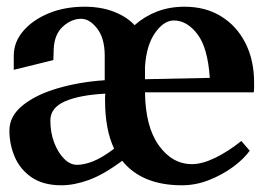

<svg xmlns="http://www.w3.org/2000/svg" viewBox="-20 -536 805 572"><path d="M522 16Q403 16 344 -57Q289 -16 245 0Q201 16 163 16Q109 16 74.5 -7.5Q40 -31 24 -68.5Q8 -106 8 -147Q8 -190 47.5 -222Q87 -254 152 -273Q217 -292 292 -297V-370Q292 -422 269.5 -451Q247 -480 222 -480Q193 -480 167.5 -457Q142 -434 140 -390Q140 -381 139.5 -373Q139 -365 139 -357L21 -328Q21 -339 21 -349Q21 -359 21 -370Q21 -411 49.5 -444Q78 -477 125.5 -496.5Q173 -516 232 -516Q281 -516 319.5 -501Q358 -486 381 -461Q410 -487 447.5 -501.5Q485 -516 530 -516Q592 -516 638.5 -487.5Q685 -459 711 -408Q737 -357 737 -290Q737 -282 737 -275Q737 -268 736 -261H412Q413 -159 453 -103Q493 -47 552 -47Q582 -47 620.5 -65.5Q659 -84 699 -116L724 -87Q706 -62 674 -38.5Q642 -15 602.5 0.5Q563 16 522 16ZM412 -337V-300L605 -304Q599 -394 568 -434.5Q537 -475 498 -475Q468 -475 442 -438Q416 -401 412 -337ZM130 -177Q130 -141 141.5 -111Q153 -81 171 -63Q189 -45 209 -45Q231 -45 257.5 -55.5Q284 -66 320 -93Q293 -150 293 -237Q293 -242 293 -247Q293 -252 294 -257Q217 -253 173.5 -234Q130 -215 130 -177Z"/></svg>

Font: Wittgenstein Semibold
Style: Regular
Weight: 600
Designer: Jörg Drees
Foundry: Jörg Drees
Version: Version 1.303; ttfautohint (v1.8.4.7-5d5b)